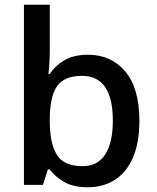

<svg xmlns="http://www.w3.org/2000/svg" viewBox="-20 -780 661 810"><path d="M190 -578Q190 -545 188.5 -516Q187 -487 184 -468H190Q212 -502 251 -525.5Q290 -549 352 -549Q449 -549 508.5 -478.5Q568 -408 568 -270Q568 -178 541 -115.5Q514 -53 465 -21.5Q416 10 351 10Q289 10 250.5 -12.5Q212 -35 190 -65H182L161 0H81V-760H190ZM326 -460Q250 -460 220 -415.5Q190 -371 190 -276V-268Q190 -176 219.5 -127.5Q249 -79 328 -79Q392 -79 424 -128.5Q456 -178 456 -271Q456 -460 326 -460Z"/></svg>

Font: Noto Sans Syriac Eastern Medium
Style: Regular
Weight: 500
Designer: Patrick Giasson and the Monotype Design Team
Foundry: Monotype Imaging Inc.
Version: Version 3.001